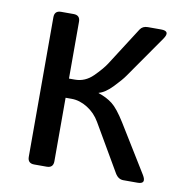

<svg xmlns="http://www.w3.org/2000/svg" viewBox="-64 -574 611 635"><g transform="rotate(10 241.5 -256.5)"><path d="M91.3 0Q69.3 0 69.3 -22V-490.7Q69.3 -512.7 91.3 -512.7H133.3Q155.3 -512.7 155.3 -490.7V-299.8H175.3Q209.5 -299.8 235.6 -325.7Q261.7 -351.6 274.4 -371.1L356.9 -500Q365.2 -512.7 382.8 -512.7H427.2Q460 -512.7 439.9 -483.9L340.8 -341.8Q331.1 -327.6 306.4 -301.8Q281.7 -275.9 260.3 -270.5V-269.5Q288.1 -260.3 307.6 -245.1Q327.1 -230 353.5 -187.5L451.2 -28.8Q468.8 0 438.5 0H390.6Q373.5 0 362.8 -18.1L271.5 -174.8Q255.4 -202.6 229 -219Q202.6 -235.4 175.8 -235.4H155.3V-22Q155.3 0 133.3 0Z"/></g></svg>

Font: Istok
Style: Regular
Weight: 500
Designer: Andrey V. Panov
Foundry: Andrey V. Panov
Version: Version 1.0.3